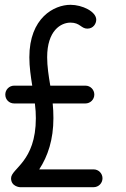

<svg xmlns="http://www.w3.org/2000/svg" viewBox="-20 -774 525 798"><path d="M273 -680C313 -680 317 -655 343 -655C368 -655 380 -676 380 -692C380 -726 322 -754 273 -754C205 -754 102 -700 102 -536C102 -495 108 -456 114 -418H39C18 -418 2 -401 2 -381C2 -360 18 -344 39 -344H125C128 -320 129 -302 129 -283C129 -101 26 -74 26 -33C26 2 63 4 63 4H369C390 4 406 -13 406 -33C406 -53 390 -70 369 -70H143C179 -125 202 -194 202 -283C202 -305 201 -324 199 -344H335C355 -344 372 -360 372 -381C372 -401 356 -418 335 -418H189C182 -459 176 -499 176 -536C176 -647 233 -680 273 -680Z"/></svg>

Font: LS
Style: RegularAlt
Weight: 500
Designer: BSozoo
Foundry: BSozoo
Version: Version 001.000